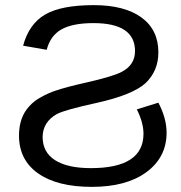

<svg xmlns="http://www.w3.org/2000/svg" viewBox="-20 -718 707 748"><path d="M54 -190Q54 -261 94 -304Q114 -326 139 -339Q169 -356 197 -365Q238 -379 314 -396Q424 -421 456 -439Q506 -466 506 -519Q506 -628 344 -628Q263 -628 219.5 -603.5Q176 -579 162 -524L70 -540Q93 -625 156 -661.5Q219 -698 345 -698Q465 -698 531 -650Q597 -602 597 -514Q597 -442 547 -394Q496 -348 356 -317Q236 -291 202 -274Q147 -243 146 -185Q146 -125 194.5 -94Q243 -63 334 -63Q539 -63 539 -197Q539 -240 513 -292L597 -318Q629 -257 629 -201Q629 -105 550 -47Q472 10 338 10Q203 10 128.5 -42.5Q54 -95 54 -190Z"/></svg>

Font: Libra Sans
Style: Regular
Weight: 400
Foundry: Context Ltd
Version: Version 1.002